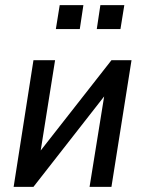

<svg xmlns="http://www.w3.org/2000/svg" viewBox="-20 -726 562 746"><path d="M33 0 110 -492H194L130 -90H98L413 -492H491L413 0H328L393 -403H425L110 0ZM356 -613 370 -706H463L448 -613ZM197 -613 212 -706H304L290 -613Z"/></svg>

Font: Nunito Sans 10pt Condensed SemiBold
Style: Italic
Weight: 600
Width: 3
Italic angle: -9°
Designer: Vernon Adams
Foundry: Vernon Adams
Version: Version 3.101;gftools[0.9.27]